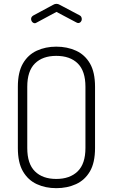

<svg xmlns="http://www.w3.org/2000/svg" viewBox="-20 -974 588 1000"><path d="M273 6Q217 6 171.5 -15Q126 -36 99.5 -81.5Q73 -127 73 -203V-522Q73 -598 99.5 -643.5Q126 -689 171.5 -710Q217 -731 273 -731Q330 -731 376 -710Q422 -689 448.5 -643.5Q475 -598 475 -522V-203Q475 -127 448.5 -81.5Q422 -36 376 -15Q330 6 273 6ZM273 -42Q344 -42 384.5 -81.5Q425 -121 425 -203V-522Q425 -604 385 -643.5Q345 -683 273 -683Q202 -683 162 -643.5Q122 -604 122 -522V-203Q122 -121 162 -81.5Q202 -42 273 -42ZM162 -853Q154 -853 148 -859.5Q142 -866 142 -876Q142 -881 145 -885.5Q148 -890 153 -893L257 -949Q265 -954 274 -954Q283 -954 291 -949L395 -894Q401 -891 403.5 -885.5Q406 -880 406 -874Q406 -866 400.5 -860Q395 -854 387 -854Q385 -854 382.5 -855Q380 -856 378 -857L274 -912L170 -856Q168 -855 166 -854Q164 -853 162 -853Z"/></svg>

Font: Dosis ExtraLight Light
Style: Regular
Weight: 300
Version: Version 3.001; ttfautohint (v1.8.2)